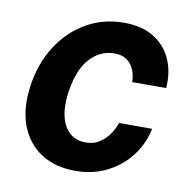

<svg xmlns="http://www.w3.org/2000/svg" viewBox="-66 -593 667 668"><g transform="rotate(10 268.0 -258.5)"><path d="M241.5 10Q171 10 121 -22Q71 -54 48.2 -113.8Q25.5 -173.5 37.5 -256.5Q49.5 -336.5 88.8 -397.5Q128 -458.5 187.8 -492.8Q247.5 -527 320.5 -527Q384.5 -527 426.8 -500.5Q469 -474 488.5 -429Q508 -384 503.5 -328.5H383.5Q383.5 -349 376 -369.2Q368.5 -389.5 351.5 -402.8Q334.5 -416 305.5 -416Q256 -416 219.8 -376.8Q183.5 -337.5 171.5 -257.5Q160.5 -182 184.5 -137.8Q208.5 -93.5 260.5 -93.5Q289.5 -93.5 310.5 -108Q331.5 -122.5 344.8 -142.8Q358 -163 363 -180.5H480Q469.5 -127 436.5 -83.8Q403.5 -40.5 353.5 -15.2Q303.5 10 241.5 10Z"/></g></svg>

Font: Public Sans Thin
Style: Bold Italic
Weight: 700
Italic angle: -8°
Version: Version 2.001